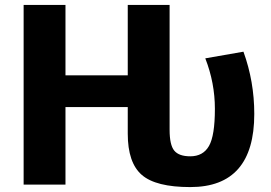

<svg xmlns="http://www.w3.org/2000/svg" viewBox="-20 -750 1099 780"><path d="M669 -730V-223Q669 -161 688 -138Q707 -115 753 -115Q805 -115 829 -157Q853 -199 853 -308Q853 -413 814 -513L969 -540Q1013 -419 1013 -287Q1013 10 753 10Q613 10 556 -39.5Q499 -89 499 -207V-315H246V0H76V-730H246V-444H499V-730Z"/></svg>

Font: Mplus 1p ExtraBold
Style: Regular
Weight: 800
Version: Version 1.061